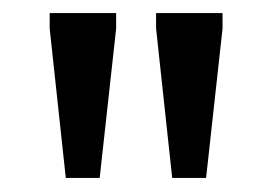

<svg xmlns="http://www.w3.org/2000/svg" viewBox="-20 -702 406 286"><path d="M78 -437 54 -659.5V-682.5H153V-659.5L128.5 -437ZM236.5 -437 212.5 -659.5V-682.5H311.5V-659.5L287 -437Z"/></svg>

Font: Newsreader
Style: Regular
Weight: 400
Designer: Hugues Gentile
Foundry: Production Type
Version: Version 1.003